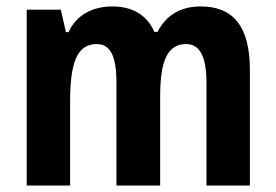

<svg xmlns="http://www.w3.org/2000/svg" viewBox="-20 -577 858 597"><path d="M604 -557C543 -557 497 -531 470 -478H460C439 -526 397 -557 329 -557C268 -557 217 -530 193 -477H185L169 -547H63V0H198V-260C198 -377 217 -440 281 -440C323 -440 342 -402 342 -322V0H478V-276C478 -385 499 -440 559 -440C601 -440 622 -401 622 -321V0H757V-359C757 -494 706 -557 604 -557Z"/></svg>

Font: Noto Sans Devanagari Condensed
Style: Bold
Weight: 700
Width: 3
Designer: Jelle Bosma - Monotype Design Team
Foundry: Monotype Imaging Inc.
Version: Version 2.004